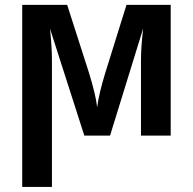

<svg xmlns="http://www.w3.org/2000/svg" viewBox="-20 -548 780 776"><path d="M424.8 0H320.8L182.1 -432.1Q189.9 -356.4 189.9 -306.6V207.5H69.8V-528.3H251.5L339.4 -254.4Q367.2 -164.6 372.6 -114.7Q380.4 -172.4 405.8 -254.4L491.2 -528.3H669.9V0H549.8V-306.6Q549.8 -356.9 558.6 -433.1Z"/></svg>

Font: Liberation Sans
Style: Bold
Weight: 700
Designer: Steve Matteson
Foundry: Ascender Corporation
Version: Version 2.1.5